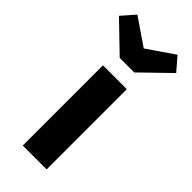

<svg xmlns="http://www.w3.org/2000/svg" viewBox="-309 -856 899 899"><g transform="rotate(45 140.5 -406.5)"><path d="M141 -722 8 -813 -49 -748 93 -611H189L330 -748L274 -813ZM62 -531V0H220V-531Z"/></g></svg>

Font: Fira Sans
Style: Bold
Weight: 700
Designer: Carrois Corporate & Edenspiekermann AG
Foundry: Carrois Corporate GbR & Edenspiekermann AG
Version: Version 4.203